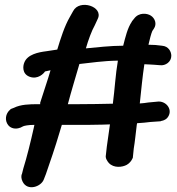

<svg xmlns="http://www.w3.org/2000/svg" viewBox="-20 -682 736 798"><path d="M337 -481C347 -516 361 -554 374 -577L386 -603C412 -655 310 -687 284 -636L270 -611C248 -573 232 -522 218 -476C204 -474 185 -471 172 -469C140 -465 94 -456 81 -422C75 -408 71 -375 103 -363C138 -350 163 -378 167 -385C172 -386 181 -388 190 -390C187 -380 184 -369 180 -357L147 -255V-249H138C102 -249 66 -248 38 -234L25 -229L23 -227C2 -210 -1 -181 14 -162C25 -148 45 -144 63 -151H64L76 -157C80 -159 96 -163 123 -163L120 -149C108 -95 91 -26 77 18L71 42L70 43C68 51 68 61 74 73C94 114 151 94 162 64L171 41C187 -5 211 -75 227 -130L237 -163H305C337 -163 370 -163 406 -164L437 -165C433 -136 428 -102 424 -73L420 -37C417 -25 426 -12 432 -5C453 18 489 13 507 3C519 -4 526 -13 532 -26L536 -65C541 -94 544 -128 548 -159C548 -163 549 -165 550 -170C572 -171 587 -173 605 -175L648 -178L649 -179C654 -180 667 -182 676 -193C700 -223 674 -260 640 -260H639L596 -256C583 -254 576 -253 561 -252C567 -307 572 -363 580 -415C595 -414 609 -414 619 -413L645 -411C668 -408 692 -425 692 -450C692 -467 681 -490 653 -492L626 -495C616 -496 609 -495 597 -496C602 -517 608 -542 613 -553L619 -562C634 -583 623 -607 607 -617C592 -627 557 -632 537 -604L528 -593V-592C510 -566 501 -527 492 -492C440 -492 380 -485 337 -481ZM470 -430C460 -373 457 -311 449 -251C403 -250 352 -249 305 -249H262C276 -302 294 -361 310 -416C359 -421 406 -429 470 -430Z"/></svg>

Font: Stray Cat
Style: BlkExt
Weight: 900
Version: Version 1.0